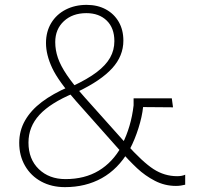

<svg xmlns="http://www.w3.org/2000/svg" viewBox="-20 -759 829 789"><path d="M468 -146 293 -343Q220 -425 194.5 -479.5Q169 -534 169 -582Q169 -629 190.5 -664.5Q212 -700 250 -719.5Q288 -739 336 -739Q381 -739 415 -720.5Q449 -702 468 -669Q487 -636 487 -592Q487 -529 441 -478.5Q395 -428 301 -383L278 -405Q340 -434 377.5 -462.5Q415 -491 432.5 -522Q450 -553 450 -590Q450 -644 418.5 -674.5Q387 -705 335 -705Q278 -705 242.5 -672Q207 -639 207 -586Q207 -553 218 -521Q229 -489 255 -450.5Q281 -412 328 -359L497 -170Q566 -93 611 -64Q656 -35 708 -35Q728 -35 741 -41V0Q733 2 723.5 3.5Q714 5 703 5Q657 5 616.5 -16Q576 -37 543.5 -67.5Q511 -98 468 -146ZM59 -172Q59 -222 83 -264Q107 -306 152 -340Q197 -374 262 -402L283 -376Q187 -336 142 -287Q97 -238 97 -173Q97 -105 139.5 -64Q182 -23 249 -23Q328 -23 385.5 -57.5Q443 -92 479 -157L509 -139Q465 -64 398.5 -27Q332 10 247 10Q192 10 149.5 -13Q107 -36 83 -77.5Q59 -119 59 -172ZM529 -326V-355H686L691 -318L568 -319Q564 -280 549 -232.5Q534 -185 514 -147L483 -168Q500 -201 512 -241.5Q524 -282 529 -326Z"/></svg>

Font: Mona Sans VF XLt
Style: Regular
Weight: 200
Designer: Deni Anggara
Foundry: GitHub
Version: Version 2.000;Glyphs 3.2.3 (3260)